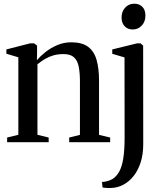

<svg xmlns="http://www.w3.org/2000/svg" viewBox="-20 -748 854 1010"><path d="M76.5 -39V-446.5L13.5 -465.5V-488L138.5 -520H159.5L175 -508V-468L174 -431.5Q192.5 -453 220 -474.8Q247.5 -496.5 282 -511Q316.5 -525.5 355 -525.5Q412 -525.5 443.8 -501.5Q475.5 -477.5 488.2 -432.2Q501 -387 501 -322.5V-38.5L559.5 -24.5V0H344V-24.5L400.5 -38.5V-320Q400.5 -364.5 394.2 -396.8Q388 -429 369.5 -446.2Q351 -463.5 314.5 -463.5Q285 -463.5 261.2 -456.8Q237.5 -450 217.2 -438Q197 -426 177 -410V-39L236 -24.5V0H17.5V-24.5ZM560.5 241Q552 241 543.2 240.8Q534.5 240.5 528 239.5Q521.5 238.5 519.5 238L516.5 209Q524 209.5 540.8 205.8Q557.5 202 571.5 194Q592.5 180.5 606.8 155.5Q621 130.5 628.2 87Q635.5 43.5 635.5 -25.5L635 -446L570.5 -465V-488L701 -520H719.5L733 -508L733.5 10Q733.5 63.5 720 105.8Q706.5 148 682.8 178Q659 208 627.8 224.2Q596.5 240.5 560.5 241ZM677.5 -593Q652 -593 635.8 -609.8Q619.5 -626.5 619.5 -656Q619.5 -687.5 638.5 -708Q657.5 -728.5 686 -728.5H687Q712.5 -728.5 728.8 -712.2Q745 -696 745 -666Q745 -634.5 726 -613.8Q707 -593 678.5 -593Z"/></svg>

Font: Merriweather 120pt
Style: Regular
Weight: 400
Version: Version 2.100